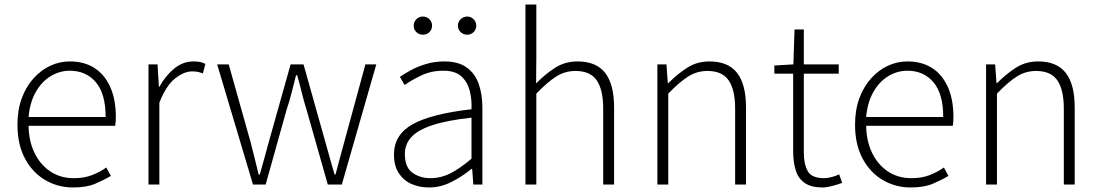

<svg xmlns="http://www.w3.org/2000/svg" viewBox="-20 -814 4854 847"><path d="M302 13Q235 13 179 -20Q123 -53 90 -115Q57 -177 57 -264Q57 -329 76 -380.5Q95 -432 128 -468.5Q161 -505 202 -524Q243 -543 288 -543Q351 -543 396 -514.5Q441 -486 466 -431Q491 -376 491 -298Q491 -289 490.5 -279.5Q490 -270 488 -259H106Q107 -192 132 -140Q157 -88 201.5 -58Q246 -28 306 -28Q350 -28 384.5 -41Q419 -54 449 -75L469 -38Q437 -19 399 -3Q361 13 302 13ZM106 -298H446Q446 -400 403 -451Q360 -502 288 -502Q243 -502 203.5 -478Q164 -454 138 -408.5Q112 -363 106 -298Z M635 0V-530H675L681 -431H683Q710 -480 748.5 -511.5Q787 -543 833 -543Q848 -543 860.5 -541Q873 -539 886 -532L875 -490Q862 -495 852.5 -497Q843 -499 827 -499Q792 -499 752.5 -468Q713 -437 683 -361V0Z M1096 0 938 -530H989L1086 -185Q1095 -148 1104 -113.5Q1113 -79 1121 -44H1126Q1136 -79 1145.5 -113.5Q1155 -148 1165 -185L1262 -530H1319L1416 -185Q1426 -148 1436 -113.5Q1446 -79 1456 -44H1460Q1469 -79 1478.5 -113.5Q1488 -148 1498 -185L1592 -530H1640L1488 0H1426L1332 -331Q1320 -369 1311 -406.5Q1302 -444 1291 -482H1286Q1276 -444 1266.5 -405.5Q1257 -367 1244 -329L1152 0Z M1872 13Q1830 13 1795 -2.5Q1760 -18 1739 -50.5Q1718 -83 1718 -132Q1718 -220 1800.5 -266Q1883 -312 2060 -332Q2062 -374 2052.5 -412.5Q2043 -451 2016 -476.5Q1989 -502 1936 -502Q1881 -502 1837 -480.5Q1793 -459 1765 -439L1744 -475Q1763 -488 1792 -504Q1821 -520 1859 -531.5Q1897 -543 1940 -543Q2003 -543 2040 -515.5Q2077 -488 2092.5 -442Q2108 -396 2108 -340V0H2068L2063 -69H2060Q2020 -36 1972 -11.5Q1924 13 1872 13ZM1879 -28Q1925 -28 1968 -50Q2011 -72 2060 -114V-295Q1951 -283 1886.5 -261.5Q1822 -240 1794 -208.5Q1766 -177 1766 -134Q1766 -76 1799.5 -52Q1833 -28 1879 -28ZM1845 -661Q1828 -661 1816.5 -672.5Q1805 -684 1805 -701Q1805 -717 1816.5 -729Q1828 -741 1845 -741Q1863 -741 1874.5 -729Q1886 -717 1886 -701Q1886 -684 1874.5 -672.5Q1863 -661 1845 -661ZM2041 -661Q2024 -661 2012 -672.5Q2000 -684 2000 -701Q2000 -717 2012 -729Q2024 -741 2041 -741Q2058 -741 2069.5 -729Q2081 -717 2081 -701Q2081 -684 2069.5 -672.5Q2058 -661 2041 -661Z M2298 0V-794H2346V-564L2345 -446Q2386 -488 2429.5 -515.5Q2473 -543 2528 -543Q2610 -543 2649.5 -492.5Q2689 -442 2689 -340V0H2641V-334Q2641 -418 2612.5 -459.5Q2584 -501 2519 -501Q2472 -501 2433 -476Q2394 -451 2346 -401V0Z M2880 0V-530H2920L2926 -447H2928Q2969 -488 3012 -515.5Q3055 -543 3110 -543Q3192 -543 3231.5 -492.5Q3271 -442 3271 -340V0H3223V-334Q3223 -418 3194.5 -459.5Q3166 -501 3101 -501Q3054 -501 3015 -476Q2976 -451 2928 -401V0Z M3609 13Q3559 13 3530.5 -6.5Q3502 -26 3490.5 -62Q3479 -98 3479 -146V-489H3396V-525L3480 -530L3485 -684H3526V-530H3680V-489H3526V-141Q3526 -91 3543 -59.5Q3560 -28 3616 -28Q3631 -28 3649.5 -33Q3668 -38 3682 -45L3695 -7Q3672 1 3649 7Q3626 13 3609 13Z M3997 13Q3930 13 3874 -20Q3818 -53 3785 -115Q3752 -177 3752 -264Q3752 -329 3771 -380.5Q3790 -432 3823 -468.5Q3856 -505 3897 -524Q3938 -543 3983 -543Q4046 -543 4091 -514.5Q4136 -486 4161 -431Q4186 -376 4186 -298Q4186 -289 4185.5 -279.5Q4185 -270 4183 -259H3801Q3802 -192 3827 -140Q3852 -88 3896.5 -58Q3941 -28 4001 -28Q4045 -28 4079.5 -41Q4114 -54 4144 -75L4164 -38Q4132 -19 4094 -3Q4056 13 3997 13ZM3801 -298H4141Q4141 -400 4098 -451Q4055 -502 3983 -502Q3938 -502 3898.5 -478Q3859 -454 3833 -408.5Q3807 -363 3801 -298Z M4330 0V-530H4370L4376 -447H4378Q4419 -488 4462 -515.5Q4505 -543 4560 -543Q4642 -543 4681.5 -492.5Q4721 -442 4721 -340V0H4673V-334Q4673 -418 4644.5 -459.5Q4616 -501 4551 -501Q4504 -501 4465 -476Q4426 -451 4378 -401V0Z"/></svg>

Font: Noto Sans JP Thin ExtraLight
Style: Regular
Weight: 250
Version: Version 2.004-H2;hotconv 1.0.118;makeotfexe 2.5.65603